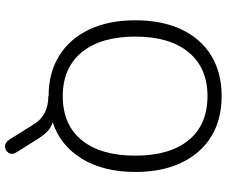

<svg xmlns="http://www.w3.org/2000/svg" viewBox="-92 -662 943 800"><g transform="rotate(90 380.0 -261.5)"><path d="M380 -51Q499 -51 563.5 -130Q628 -209 628 -353Q628 -497 563.5 -575.5Q499 -654 380 -654Q262 -654 197 -575Q132 -496 132 -353Q132 -210 197 -130.5Q262 -51 380 -51ZM613 140Q626 160 616.5 174.5Q607 189 590 189.5Q573 190 560 170L497 69Q460 9 379 9L381 8H380Q283 8 212 -36Q141 -80 102.5 -161Q64 -242 64 -353Q64 -464 102 -545Q140 -626 211 -669.5Q282 -713 380 -713Q478 -713 548.5 -669.5Q619 -626 657.5 -545.5Q696 -465 696 -354Q696 -221 641 -131Q586 -41 489 -9Q512 -2 529 15Q546 32 564 62Z"/></g></svg>

Font: Chiron GoRound TC L
Style: Regular
Weight: 300
Designer: Ryoko NISHIZUKA 西塚涼子 (kana, bopomofo & ideographs); Paul D. Hunt (Latin, Greek & Cyrillic); Sandoll Communications 산돌커뮤니
Foundry: Adobe
Version: Version 1.000;hotconv 1.1.1;makeotfexe 2.6.0